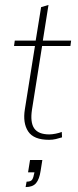

<svg xmlns="http://www.w3.org/2000/svg" viewBox="-20 -558 317 780"><path d="M179 10Q117 10 94.5 -24Q72 -58 81 -114L122 -371H37L40 -393H125L147 -529L177 -538L154 -393H269L266 -371H151L110 -113Q102 -61 119 -36.5Q136 -12 180 -12Q192 -12 206.5 -15Q221 -18 231 -22L232 0Q219 4 206.5 7Q194 10 179 10ZM84 202 88 180Q105 180 110.5 172Q116 164 120 142H94L102 92H152L145 136Q140 170 126.5 186Q113 202 84 202Z"/></svg>

Font: Rokkitt SemiBold Thin
Style: Italic
Weight: 250
Italic angle: -9°
Version: Version 3.103